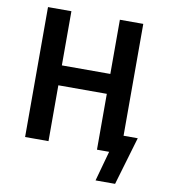

<svg xmlns="http://www.w3.org/2000/svg" viewBox="-93 -784 904 1026"><g transform="rotate(10 359.0 -271.0)"><path d="M495 163 540 0H476V-98H678L601 163ZM84 0V-705H211V-411H474V-705H601V0H474V-303H211V0Z"/></g></svg>

Font: Nunito Sans 7pt Condensed
Style: Bold
Weight: 700
Width: 3
Designer: Vernon Adams
Foundry: Vernon Adams
Version: Version 3.101;gftools[0.9.27]